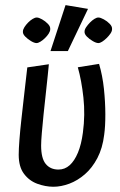

<svg xmlns="http://www.w3.org/2000/svg" viewBox="-20 -708 463 740"><path d="M185.4 11.8Q154.7 11.6 123.6 0.2Q92.6 -11.2 72.4 -38.2Q52.1 -65.1 52.1 -111.5Q52.1 -133.7 54.9 -169.3Q57.6 -204.9 62.3 -246.6Q66.9 -288.3 71.5 -328.8Q76.2 -369.2 79.8 -401.2Q83.4 -433.2 85.2 -448.2L168.3 -460.4Q167.1 -446.4 163.8 -415Q160.6 -383.6 156.3 -344.8Q152.1 -306 147.9 -266.8Q143.8 -227.5 141.2 -195.6Q138.5 -163.6 138.5 -147.2Q138.5 -97.7 156.3 -76.1Q174.1 -54.5 205.4 -54.5Q229.8 -54.5 248.5 -71.2Q267.1 -87.8 280.4 -119.7Q293.6 -151.6 299.5 -196.9Q308.7 -265.5 301.5 -331.8Q294.3 -398.2 279.9 -448.7L361.8 -461.8Q375.2 -416.7 380.6 -365.4Q385.9 -314 386 -267.5Q386.1 -221.1 381.6 -188.9Q375.3 -136.9 355.3 -98.7Q335.2 -60.6 307.2 -36.4Q279.2 -12.1 247.4 -0.1Q215.5 11.8 185.4 11.8ZM120.8 -542Q112.5 -542 99.8 -549.5Q87.2 -556.9 77.3 -567Q67.3 -577.2 68.3 -586.5Q68.3 -594.1 74.1 -603.3Q79.9 -612.5 88.5 -621.2Q97.1 -629.9 106.1 -635.2Q115 -640.5 121.4 -640.5Q129.7 -640.5 142.2 -633.4Q154.7 -626.4 164.6 -616.1Q174.6 -605.9 173.6 -595.5Q173.6 -587.7 167.8 -578.6Q162 -569.5 153.3 -561.1Q144.5 -552.6 135.7 -547.3Q126.9 -542 120.8 -542ZM359.1 -542Q350.8 -542 337.8 -549.5Q324.8 -556.9 314.8 -567Q304.9 -577.2 305.9 -586.5Q305.9 -594.1 312.1 -603.3Q318.3 -612.5 326.8 -621.2Q335.4 -629.9 344 -635.2Q352.6 -640.5 358.9 -640.5Q367.3 -640.5 380.1 -633.4Q393 -626.4 402.9 -616.1Q412.9 -605.9 411.9 -595.5Q411.9 -587.7 405.7 -578.6Q399.5 -569.5 390.8 -561.1Q382.1 -552.6 373.7 -547.3Q365.2 -542 359.1 -542ZM174.6 -511.1 232.6 -688.3 319.2 -673.8 241.5 -511.1Z"/></svg>

Font: Ancizar Sans Thin
Style: Italic
Weight: 100
Italic angle: -4°
Designer: Cesar Puertas, Viviana Monsalve, Julian Moncada, Julian Prieto, Jose Castro, Mariel Hernandez, Felipe Aragon, Sara Alarc
Version: Version 8.100